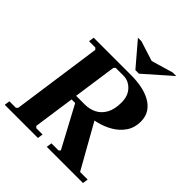

<svg xmlns="http://www.w3.org/2000/svg" viewBox="-232 -1013 1166 1166"><g transform="rotate(45 351.5 -430.0)"><path d="M358 0 363 -35H424L434 -45L285 -323H447L609 -35H674L669 0ZM416 -670Q460 -670 502 -662Q544 -654 578.5 -635.5Q613 -617 633.5 -586.5Q654 -556 654 -512Q654 -460 628 -421.5Q602 -383 560.5 -358.5Q519 -334 470 -322Q421 -310 376 -310H261L223 -45L233 -35H287L282 0H-3L2 -35H58L68 -45L150 -625L140 -635H86L91 -670ZM340 -345Q379 -345 413 -361.5Q447 -378 468 -415Q489 -452 489 -511Q489 -568 457 -601.5Q425 -635 381 -635H315L305 -625L265 -345ZM580 -860H610L440 -710H409L281 -860H311L440 -819Z"/></g></svg>

Font: Brygada 1918
Style: Bold Italic
Weight: 700
Italic angle: -8°
Designer: Mateusz Machalski | Borys Kosmynka | Przemek Hoffer
Foundry: NIEPODLEGLA 2018
Version: Version 3.006